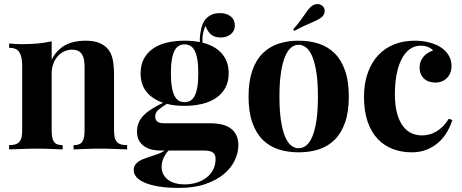

<svg xmlns="http://www.w3.org/2000/svg" viewBox="-20 -730 2258 938"><path d="M395.5 -531.2Q438.5 -531.2 464.4 -520.5Q490.2 -509.8 505.9 -492.2Q522.5 -473.1 529.8 -443.1Q537.1 -413.1 537.1 -362.3V-92.8Q537.1 -71.8 540.5 -58.1Q543.9 -44.4 551.8 -36.1Q559.6 -27.8 571.5 -24.4Q583.5 -21 601.1 -21V0Q591.3 -0.5 576.4 -1Q561.5 -1.5 543.9 -2.2Q526.4 -2.9 506.8 -3.4Q487.3 -3.9 469.2 -3.9Q450.2 -3.9 430.9 -3.4Q411.6 -2.9 394.3 -2.2Q377 -1.5 362.8 -1Q348.6 -0.5 339.4 0V-21Q354 -21 364.3 -24.4Q374.5 -27.8 380.9 -36.1Q387.2 -44.4 390.1 -58.1Q393.1 -71.8 393.1 -92.8V-403.8Q393.1 -422.4 390.4 -437.7Q387.7 -453.1 380.9 -464.1Q374 -475.1 362.1 -481.2Q350.1 -487.3 331.5 -487.3Q310.5 -487.3 292.5 -478.5Q274.4 -469.7 261 -454.1Q247.6 -438.5 240 -417.5Q232.4 -396.5 232.4 -371.6V-92.8Q232.4 -71.8 235.4 -58.1Q238.3 -44.4 244.6 -36.1Q251 -27.8 261.2 -24.4Q271.5 -21 286.1 -21V0Q277.3 -0.5 263.7 -1Q250 -1.5 233.6 -2.2Q217.3 -2.9 198.7 -3.4Q180.2 -3.9 162.1 -3.9Q143.1 -3.9 122.8 -3.4Q102.5 -2.9 84 -2.2Q65.4 -1.5 49.8 -1Q34.2 -0.5 24.4 0V-21Q42 -21 54 -24.4Q65.9 -27.8 73.7 -36.1Q81.5 -44.4 85 -58.1Q88.4 -71.8 88.4 -92.8V-408.2Q88.4 -453.1 74.5 -474.9Q60.5 -496.6 24.4 -496.6V-517.6Q40 -516.1 55.7 -515.1Q71.3 -514.2 86.4 -514.2Q128.4 -514.2 164.6 -517.6Q200.7 -521 232.4 -528.3V-438Q244.6 -463.4 262 -481.2Q279.3 -499 300 -510Q320.8 -521 345 -526.1Q369.1 -531.2 395.5 -531.2Z M1009.3 -127.9Q1036.6 -127.9 1061 -122.6Q1085.4 -117.2 1104 -104.7Q1122.6 -92.3 1133.5 -71.8Q1144.5 -51.3 1144.5 -20.5Q1144.5 15.6 1127.2 52.7Q1109.9 89.8 1074.2 119.9Q1038.6 149.9 984.1 168.9Q929.7 188 855 188Q798.3 188 756.6 181.2Q714.8 174.3 687.5 162.6Q660.2 150.9 646.7 135.3Q633.3 119.6 633.3 101.6Q633.3 85.9 640.9 75Q648.4 64 660.9 56.4Q673.3 48.8 689.2 43.5Q705.1 38.1 721.9 32.5Q738.8 26.9 755.1 20.8Q771.5 14.6 784.7 5.4H761.2Q747.1 5.4 727.8 2Q708.5 -1.5 691.2 -11.2Q673.8 -21 661.6 -39.3Q649.4 -57.6 649.4 -87.4Q649.4 -108.4 656 -126.7Q662.6 -145 677.5 -161.9Q692.4 -178.7 716.8 -194.8Q741.2 -210.9 776.9 -228Q726.6 -244.6 696.8 -280Q667 -315.4 667 -372.1Q667 -413.6 683.3 -443.6Q699.7 -473.6 728.3 -493.2Q756.8 -512.7 796.1 -522Q835.4 -531.2 881.8 -531.2Q920.9 -531.2 956.5 -524.4Q955.1 -550.3 960 -573.7Q962.4 -593.3 969 -610.1Q975.6 -627 987.3 -639.4Q999 -651.9 1015.6 -658.9Q1032.2 -666 1054.7 -666Q1086.9 -666 1107.2 -649.7Q1127.4 -633.3 1127.4 -605Q1127.4 -592.3 1122.3 -581.5Q1117.2 -570.8 1107.9 -563.2Q1098.6 -555.7 1086.2 -551.3Q1073.7 -546.9 1059.1 -546.9Q1027.3 -546.9 1010.5 -561.8Q993.7 -576.7 984.4 -603Q974.1 -585.4 969.7 -552.2Q969.2 -548.3 969.2 -544.9Q969.2 -541.5 969.2 -537.6Q969.2 -533.7 969.2 -529.5Q969.2 -525.4 969.7 -521.5Q998.5 -514.2 1022 -501.5Q1045.4 -488.8 1062.3 -470.2Q1079.1 -451.7 1088.1 -427.2Q1097.2 -402.8 1097.2 -372.1Q1097.2 -331.1 1080.8 -301Q1064.5 -271 1035.6 -251.5Q1006.8 -231.9 967.3 -222.4Q927.7 -212.9 881.8 -212.9Q858.4 -212.9 836.7 -215.1Q814.9 -217.3 795.4 -222.7Q770 -207.5 754.2 -193.8Q738.3 -180.2 738.3 -161.1Q738.3 -127.9 779.3 -127.9ZM881.8 -513.2Q866.2 -513.2 853.8 -506.1Q841.3 -499 832.8 -482.7Q824.2 -466.3 819.6 -439.2Q814.9 -412.1 814.9 -372.1Q814.9 -332 819.6 -304.9Q824.2 -277.8 832.8 -261.5Q841.3 -245.1 853.8 -238Q866.2 -231 881.8 -231Q897.5 -231 909.9 -238Q922.4 -245.1 930.9 -261.5Q939.5 -277.8 944.1 -304.9Q948.7 -332 948.7 -372.1Q948.7 -412.1 944.1 -439.2Q939.5 -466.3 930.9 -482.7Q922.4 -499 909.9 -506.1Q897.5 -513.2 881.8 -513.2ZM881.8 170.9Q912.1 170.9 939.5 162.6Q966.8 154.3 987.8 138.4Q1008.8 122.6 1021 99.4Q1033.2 76.2 1033.2 46.9Q1033.2 36.6 1030.5 29.1Q1027.8 21.5 1021.2 16.1Q1014.6 10.7 1003.7 8.1Q992.7 5.4 975.6 5.4H803.7Q794.9 13.7 788.6 24.2Q782.2 34.7 777.8 45.4Q773.4 56.2 771.5 66.4Q769.5 76.7 769.5 84.5Q769.5 106 778.3 122.1Q787.1 138.2 802.2 149.2Q817.4 160.2 837.9 165.5Q858.4 170.9 881.8 170.9Z M1439 -531.2Q1493.2 -531.2 1538.1 -516.4Q1583 -501.5 1615.5 -469Q1647.9 -436.5 1666 -384.5Q1684.1 -332.5 1684.1 -258.3Q1684.1 -184.1 1666 -132.1Q1647.9 -80.1 1615.5 -47.6Q1583 -15.1 1538.1 -0.5Q1493.2 14.2 1439 14.2Q1385.3 14.2 1340.3 -0.5Q1295.4 -15.1 1262.9 -47.6Q1230.5 -80.1 1212.4 -132.1Q1194.3 -184.1 1194.3 -258.3Q1194.3 -332.5 1212.4 -384.5Q1230.5 -436.5 1262.9 -469Q1295.4 -501.5 1340.3 -516.4Q1385.3 -531.2 1439 -531.2ZM1439 -511.2Q1418.5 -511.2 1401.4 -496.8Q1384.3 -482.4 1371.8 -451.7Q1359.4 -420.9 1352.3 -373Q1345.2 -325.2 1345.2 -258.3Q1345.2 -190.9 1352.3 -143.1Q1359.4 -95.2 1371.8 -64.7Q1384.3 -34.2 1401.4 -20Q1418.5 -5.9 1439 -5.9Q1459.5 -5.9 1476.8 -20Q1494.1 -34.2 1506.6 -64.7Q1519 -95.2 1526.1 -143.1Q1533.2 -190.9 1533.2 -258.3Q1533.2 -325.2 1526.1 -373Q1519 -420.9 1506.6 -451.7Q1494.1 -482.4 1476.8 -496.8Q1459.5 -511.2 1439 -511.2ZM1560.1 -695.8Q1568.8 -683.6 1565.4 -668.5Q1564 -662.1 1559.8 -655.5Q1555.7 -648.9 1548.8 -644Q1538.6 -636.2 1526.9 -630.6Q1515.1 -625 1499.8 -618.4Q1484.4 -611.8 1464.4 -602.8Q1444.3 -593.8 1418.5 -579.1L1412.1 -586.9Q1432.6 -609.4 1445.8 -627.2Q1459 -645 1468.3 -658.7Q1477.5 -672.4 1485.6 -682.9Q1493.7 -693.4 1503.9 -701.2Q1512.2 -707 1521.2 -709.2Q1530.3 -711.4 1538.6 -709Q1551.3 -707 1560.1 -695.8Z M2005.4 -531.2Q2044.4 -531.2 2076.7 -522.7Q2108.9 -514.2 2130.9 -500.5Q2156.2 -484.9 2171.1 -460.9Q2186 -437 2186 -407.2Q2186 -389.6 2180.2 -374.8Q2174.3 -359.9 2163.8 -349.1Q2153.3 -338.4 2138.7 -332.5Q2124 -326.7 2106.9 -326.7Q2071.3 -326.7 2050.5 -346.9Q2029.8 -367.2 2029.8 -400.9Q2029.8 -416.5 2035.2 -429.9Q2040.5 -443.4 2049.6 -453.9Q2058.6 -464.4 2070.6 -471.7Q2082.5 -479 2095.7 -482.9Q2087.9 -493.2 2071.8 -500Q2055.7 -506.8 2035.6 -506.8Q2004.4 -506.8 1980.7 -489Q1957 -471.2 1941.2 -439.5Q1925.3 -407.7 1917.2 -364.3Q1909.2 -320.8 1909.2 -270Q1909.2 -211.9 1920.7 -173.1Q1932.1 -134.3 1950.7 -111.1Q1969.2 -87.9 1992.9 -78.1Q2016.6 -68.4 2041.5 -68.4Q2055.2 -68.4 2071.8 -71.8Q2088.4 -75.2 2105.7 -84.2Q2123 -93.3 2140.1 -109.1Q2157.2 -125 2172.4 -149.9L2189.9 -143.6Q2181.2 -115.7 2165.3 -87.4Q2149.4 -59.1 2125 -36.6Q2100.6 -14.2 2067.4 0Q2034.2 14.2 1991.2 14.2Q1942.4 14.2 1899.9 -1.7Q1857.4 -17.6 1825.9 -50.5Q1794.4 -83.5 1776.4 -134.5Q1758.3 -185.5 1758.3 -255.9Q1758.3 -323.7 1777.1 -375.2Q1795.9 -426.8 1828.9 -461.4Q1861.8 -496.1 1907 -513.7Q1952.1 -531.2 2005.4 -531.2Z"/></svg>

Font: SVN-Playfair Display
Style: Bold
Weight: 700
Designer: Claus Eggers Sørensen
Foundry: Claus Eggers Sørensen
Version: Version 1.004;PS 001.004;hotconv 1.0.70;makeotf.lib2.5.58329